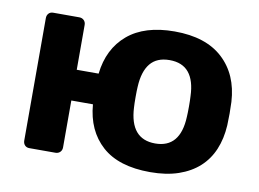

<svg xmlns="http://www.w3.org/2000/svg" viewBox="-64 -623 979 726"><g transform="rotate(10 426.0 -260.0)"><path d="M552 10Q431 10 367 -47.5Q303 -105 295 -205H212V-25Q212 -14 205 -7Q198 0 187 0H87Q76 0 69.5 -7Q63 -14 63 -25V-495Q63 -506 69.5 -513Q76 -520 87 -520H187Q198 -520 205 -513Q212 -506 212 -495V-323H296Q307 -420 372 -475Q437 -530 552 -530Q672 -530 737.5 -469.5Q803 -409 809 -305Q810 -285 810 -260Q810 -235 809 -215Q806 -163 788.5 -121.5Q771 -80 739 -51Q707 -22 660.5 -6Q614 10 552 10ZM552 -100Q648 -100 653 -220Q654 -235 654 -260Q654 -285 653 -300Q651 -359 626 -389.5Q601 -420 552 -420Q503 -420 478 -389.5Q453 -359 450 -300Q449 -285 449 -260Q449 -235 450 -220Q456 -100 552 -100Z"/></g></svg>

Font: Fz Rubik SemBd
Style: Regular
Weight: 600
Designer: Hubert and Fischer
Foundry: Hubert and Fischer
Version: Vit hóa bi FontZin.com